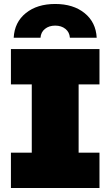

<svg xmlns="http://www.w3.org/2000/svg" viewBox="-20 -947 556 967"><path d="M376 -522H481V-700H35V-522H140V-178H35V0H481V-178H376ZM110 -881C72 -850.3 51.7 -809 49 -757H184C185.3 -775.7 192.8 -790.5 206.5 -801.5C220.2 -812.5 237.3 -818 258 -818C278.7 -818 295.8 -812.5 309.5 -801.5C323.2 -790.5 330.7 -775.7 332 -757H467C464.3 -809 444 -850.3 406 -881C368 -911.7 318.7 -927 258 -927C197.3 -927 148 -911.7 110 -881Z"/></svg>

Font: Montserrat Custom Black
Style: Regular
Weight: 900
Designer: Julieta Ulanovsky
Foundry: Julieta Ulanovsky
Version: Version 7.200